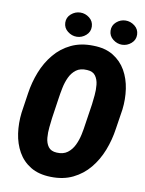

<svg xmlns="http://www.w3.org/2000/svg" viewBox="-96 -950 778 1027"><g transform="rotate(10 292.5 -436.5)"><path d="M567.4 -411.6 550.8 -304.2Q542 -242.2 519.8 -185.3Q497.6 -128.4 460.9 -84Q424.3 -39.6 371.8 -13.9Q319.3 11.7 251 9.8Q185.5 8.3 141.6 -18.6Q97.7 -45.4 72.8 -89.6Q47.9 -133.8 40 -188.7Q32.2 -243.7 39.1 -301.3L55.2 -409.2Q64 -469.7 86.2 -526.4Q108.4 -583 145.5 -627.7Q182.6 -672.4 235.1 -697.5Q287.6 -722.7 356 -720.7Q420.4 -719.7 464.1 -692.9Q507.8 -666 533 -622.1Q558.1 -578.1 566.2 -523.2Q574.2 -468.3 567.4 -411.6ZM385.7 -301.3 402.3 -410.6Q404.8 -431.6 407.7 -460.7Q410.6 -489.7 407.7 -518.1Q404.8 -546.4 390.6 -565.9Q376.5 -585.4 345.2 -586.9Q308.1 -589.4 285.6 -572.5Q263.2 -555.7 250.2 -528.1Q237.3 -500.5 231 -469Q224.6 -437.5 220.7 -409.7L204.6 -300.8Q202.1 -279.8 199 -250.7Q195.8 -221.7 198.2 -192.9Q200.7 -164.1 215.1 -144.5Q229.5 -125 261.2 -123.5Q296.9 -121.6 319.6 -138.7Q342.3 -155.8 355.7 -183.6Q369.1 -211.4 375.7 -242.9Q382.3 -274.4 385.7 -301.3ZM185.5 -815.9Q184.6 -844.7 206.5 -863.8Q228.5 -882.8 255.9 -883.3Q283.2 -883.8 305.7 -866.2Q328.1 -848.6 329.1 -819.8Q330.1 -791 308.3 -772Q286.6 -752.9 258.8 -752.4Q231.9 -752 209.2 -769.8Q186.5 -787.6 185.5 -815.9ZM431.6 -815.9Q430.7 -844.7 452.4 -863.8Q474.1 -882.8 501.5 -883.3Q528.8 -883.8 551.5 -866.2Q574.2 -848.6 575.2 -819.8Q576.2 -791 554.4 -772Q532.7 -752.9 504.9 -752.4Q478 -752 455.3 -769.8Q432.6 -787.6 431.6 -815.9Z"/></g></svg>

Font: Roboto Condensed Black
Style: Italic
Weight: 900
Italic angle: -12°
Designer: Christian Robertson
Foundry: Google
Version: Version 3.008; 2023